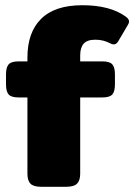

<svg xmlns="http://www.w3.org/2000/svg" viewBox="-20 -715 514 735"><path d="M85 -50V-342H51Q23 -342 13 -353.5Q3 -365 3 -392V-430Q3 -457 13 -468.5Q23 -480 51 -480H85V-495Q85 -591 137.5 -643Q190 -695 295 -695Q402 -695 462 -651Q474 -642 474 -633Q474 -626 468 -617L432 -556Q425 -545 416 -545Q409 -545 402 -549Q376 -563 345 -563Q314 -563 300.5 -548Q287 -533 287 -503V-480H372Q400 -480 410 -468.5Q420 -457 420 -430V-392Q420 -365 410 -353.5Q400 -342 372 -342H287V-50Q287 -24 275 -12Q263 0 234 0H137Q108 0 96.5 -12Q85 -24 85 -50Z"/></svg>

Font: Mitr SemiBold
Style: Regular
Weight: 600
Designer: Thanarat Vachiruckul
Foundry: Cadson Demak
Version: Version 1.002